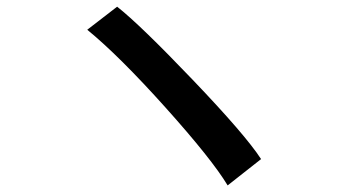

<svg xmlns="http://www.w3.org/2000/svg" viewBox="-20 -649 1040 577"><path d="M242.2 -559.6 332 -628.9Q400.4 -575.2 559.1 -409.2Q717.8 -243.2 764.6 -170.9L664.1 -91.8Q617.2 -169.9 477.5 -325.7Q337.9 -481.4 242.2 -559.6Z"/></svg>

Font: GenEi M Gothic v2 Medium
Style: Regular
Weight: 500
Version: Version 2.0